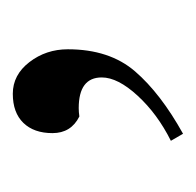

<svg xmlns="http://www.w3.org/2000/svg" viewBox="-23 -119 306 300"><g transform="rotate(-90 130.0 31.0)"><path d="M159 37Q159 1 111 1Q105 1 98 2Q72 -11 72 -40Q72 -69 88 -85.5Q104 -102 133.5 -102Q163 -102 183 -76Q203 -50 203 -16Q203 49 168.5 89Q134 129 71 164L60 145Q102 124 130.5 93Q159 62 159 37Z"/></g></svg>

Font: Sedan
Style: Regular
Weight: 400
Designer: Sebastian Salazar
Foundry: Sebastian Salazar
Version: Version 1.001